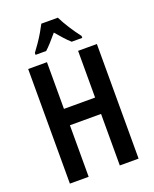

<svg xmlns="http://www.w3.org/2000/svg" viewBox="-169 -1030 900 1124"><g transform="rotate(-20 281.0 -468.5)"><path d="M495 0H378V-321H184V0H67V-714H184V-423H378V-714H495ZM333 -937Q349 -904 374.5 -864Q400 -824 427 -789V-777H361Q342 -794 322.5 -815.5Q303 -837 281 -863Q259 -837 238.5 -814Q218 -791 202 -777H136V-789Q152 -810 170.5 -837Q189 -864 204.5 -890.5Q220 -917 230 -937Z"/></g></svg>

Font: Noto Sans ExtraCondensed SemiBold
Style: Regular
Weight: 600
Width: 2
Designer: Monotype Design Team
Foundry: Monotype Imaging Inc.
Version: Version 2.013; ttfautohint (v1.8.4.7-5d5b)